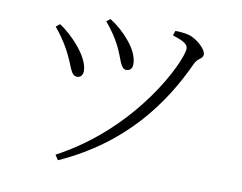

<svg xmlns="http://www.w3.org/2000/svg" viewBox="-77 -786 1154 916"><g transform="rotate(10 500.0 -327.5)"><path d="M369 -667C398 -632 420 -601 438 -566C470 -505 473 -455 503 -455C521 -455 532 -466 532 -488C532 -524 511 -565 480 -600C454 -631 425 -657 387 -681ZM257 26C565 -112 723 -337 815 -538C829 -570 855 -569 855 -592C855 -617 806 -662 766 -672C744 -677 719 -679 702 -679L694 -656C753 -637 769 -624 769 -605C769 -545 604 -191 241 2ZM136 -600C161 -570 185 -536 206 -497C244 -426 245 -382 278 -382C297 -382 306 -398 305 -418C304 -448 284 -491 243 -537C220 -563 187 -595 154 -615Z"/></g></svg>

Font: Noto Serif SC Light
Style: Regular
Weight: 300
Designer: Ryoko NISHIZUKA 西塚涼子 (kana & ideographs); Frank Grießhammer (Latin, Greek & Cyrillic); Wenlong ZHANG 张文龙 (bopomofo); San
Foundry: Adobe
Version: Version 2.001;hotconv 1.1.0;makeotfexe 2.6.0